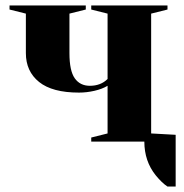

<svg xmlns="http://www.w3.org/2000/svg" viewBox="-20 -520 675 705"><path d="M625 -25V165H595Q575 152 552 124Q510 72 510 0H315V-15L375 -30V-205Q355 -193 326.5 -186.5Q298 -180 270 -180Q172 -180 123.5 -219Q75 -258 75 -325V-470L15 -485V-500H295V-485L235 -470V-325Q235 -260 254.5 -232.5Q274 -205 310 -205Q350 -205 375 -230V-470L315 -485V-500H595V-485L535 -470V-30Z"/></svg>

Font: Yeseva One
Style: Regular
Weight: 400
Designer: Jovanny Lemonad
Foundry: Jovanny Lemonad
Version: Version 2.000